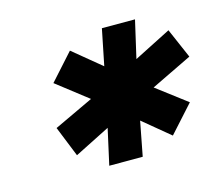

<svg xmlns="http://www.w3.org/2000/svg" viewBox="-67 -783 640 560"><g transform="rotate(-15 253.5 -503.5)"><path d="M401 -344 320 -411 300 -307H199L223 -415L116 -361L79 -453L198 -509L104 -582L175 -661L260 -591L282 -700H382L356 -587L468 -644L507 -554L383 -494L474 -425Z"/></g></svg>

Font: Rosa Sans Black
Style: Italic
Weight: 900
Italic angle: -12°
Designer: Pentagram / MCKL
Foundry: Pentagram / MCKL
Version: Version 1.005;September 16, 2019;FontCreator 11.5.0.2425 64-